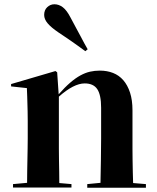

<svg xmlns="http://www.w3.org/2000/svg" viewBox="-20 -887 737 900"><path d="M601 -238Q601 -216 601 -189.5Q601 -163 601.5 -135.5Q602 -108 602.5 -80.5Q603 -53 604 -29L664 -24V-7H389V-24L451 -30Q452 -79 453 -136.5Q454 -194 454 -238V-382Q454 -442 436 -469Q418 -496 377 -496Q326 -496 256 -434V-238Q256 -217 256 -191Q256 -165 256.5 -137Q257 -109 257.5 -81.5Q258 -54 258 -29L315 -24V-8H41V-24L107 -30Q107 -55 107.5 -82.5Q108 -110 108.5 -137.5Q109 -165 109.5 -191Q110 -217 110 -238V-321Q110 -345 109.5 -364.5Q109 -384 108.5 -401.5Q108 -419 107.5 -436Q107 -453 106 -474L32 -482V-493L240 -554L248 -548L255 -445Q284 -478 309 -499.5Q334 -521 357 -533.5Q380 -546 402 -551Q424 -556 448 -556Q482 -556 510 -545Q538 -534 558 -511Q578 -488 589.5 -453Q601 -418 601 -370V-238ZM311 -804Q326 -776 337.5 -754.5Q349 -733 358.5 -715.5Q368 -698 375.5 -683.5Q383 -669 391 -656L380 -647Q368 -656 356 -664.5Q344 -673 329.5 -683.5Q315 -694 296.5 -706.5Q278 -719 254 -735Q220 -758 203.5 -777.5Q187 -797 187 -817Q187 -840 201.5 -853.5Q216 -867 235 -867Q256 -867 274.5 -853Q293 -839 311 -804Z"/></svg>

Font: XinYuGongZhangJiaSongA
Style: Regular
Weight: 900
Designer: XinYuGong
Foundry: Adobe Systems Incorporated
Version: Version 1.00